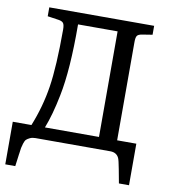

<svg xmlns="http://www.w3.org/2000/svg" viewBox="-93 -780 911 1025"><g transform="rotate(10 362.5 -267.0)"><path d="M4.9 166V-64.9H106Q149.4 -172.4 166.7 -283.9Q184.1 -395.5 184.1 -596.2Q184.1 -620.6 177.5 -630.4Q170.9 -640.1 150.9 -643.1L90.8 -651.9V-700.2H659.2V-651.9L604 -643.1Q582.5 -639.6 576.7 -630.1Q570.8 -620.6 570.8 -596.2V-64H674.8V161.1H620.1L606 85.9Q597.2 38.6 591.8 27.3Q579.1 0.5 545.9 0H139.2Q122.1 0 109.9 5.9Q97.7 11.7 91.1 17.8Q84.5 23.9 79.3 40.5Q74.2 57.1 72.8 65.2Q71.3 73.2 68.4 96.7Q67.9 98.1 67.9 99.1Q67.9 100.1 67.6 101.6Q67.4 103 67.1 104.2Q66.9 105.5 66.9 106.9L59.1 166ZM179.2 -64.9H472.2V-637.2H257.8Q259.3 -391.6 230 -248Q208.5 -139.2 179.2 -64.9Z"/></g></svg>

Font: Literata Book
Style: Regular
Weight: 400
Designer: Latin by Veronika Burian and Jose Scaglione. Greek by Irene Vlachou. Cyrillic by Vera Evstafieva
Foundry: TypeTogether
Version: Version 2.003;PS 002.003;hotconv 1.0.88;makeotf.lib2.5.64775